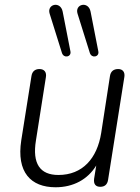

<svg xmlns="http://www.w3.org/2000/svg" viewBox="-20 -784 593 812"><path d="M215 8C290 8 351 -25 387 -84L378 -28C375 -5 385 6 404 6C423 6 434 -4 437 -23L506 -459C509 -479 499 -492 480 -492C460 -492 448 -482 445 -462L408 -222C391 -114 329 -44 227 -44C149 -44 116 -92 132 -190L174 -457C178 -479 167 -492 147 -492C128 -492 116 -482 113 -462L70 -191C49 -56 110 8 215 8ZM308 -726 360 -560C368 -536 400 -543 396 -566L363 -735C354 -781 295 -767 308 -726ZM190 -726 242 -560C250 -536 282 -543 278 -566L245 -735C236 -781 177 -767 190 -726Z"/></svg>

Font: SN Pro Light
Style: Italic
Weight: 300
Italic angle: -8.99998°
Designer: Tobias Whetton
Foundry: Supernotes
Version: Version 1.001;Glyphs 3.2 (3249)